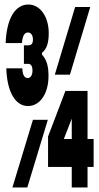

<svg xmlns="http://www.w3.org/2000/svg" viewBox="-20 -831 440 851"><path d="M195 -494C195 -538 187 -566 166 -589V-597C187 -613 196 -641 196 -684C196 -757 158 -811 106 -811C46 -811 9 -747 5 -640H77C80 -672 88 -687 104 -687C117 -687 126 -675 126 -656C126 -639 120 -630 105 -630H86V-548H105C117 -548 124 -538 124 -518C124 -498 115 -485 103 -485C88 -485 80 -499 79 -528H8C11 -424 48 -361 104 -361C158 -361 195 -417 195 -494ZM313 -800 223 -500H290L380 -800ZM270 -428 193 -226V-91H298V0H368V-91H395V-215H368V-428ZM298 -305V-215H263ZM126 -300 35 0H101L192 -300Z"/></svg>

Font: Yard Headline
Style: Regular
Weight: 400
Monospace: yes
Designer: Roman Shamin
Foundry: Evil Martians
Version: Version 1.000